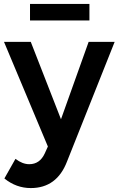

<svg xmlns="http://www.w3.org/2000/svg" viewBox="-27 -746 597 966"><path d="M124 -726.1H422.9V-643.1H124ZM310.1 66.9Q258.8 200.2 127.9 200.2Q54.7 200.2 -4.9 151.9L50.8 53.2Q85.9 80.1 120.1 80.1Q173.3 80.1 198.2 25.9L213.9 -8.8L-6.8 -535.2H127.9L279.8 -146L418.9 -535.2H549.8Z"/></svg>

Font: Montserrat-Arabic Medium
Style: Regular
Weight: 500
Designer: Mohamed Gaber
Foundry: Kief Type Foundry
Version: Version 5.008;PS 005.008;hotconv 1.0.88;makeotf.lib2.5.64775